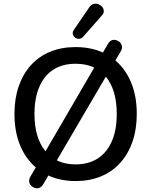

<svg xmlns="http://www.w3.org/2000/svg" viewBox="-20 -968 815 1036"><path d="M388 9Q288 9 213.5 -35.5Q139 -80 98.5 -161.5Q58 -243 58 -353Q58 -436 81 -502.5Q104 -569 147 -616.5Q190 -664 251 -689Q312 -714 388 -714Q489 -714 563 -670Q637 -626 677.5 -545Q718 -464 718 -354Q718 -271 695 -204Q672 -137 628.5 -89Q585 -41 524 -16Q463 9 388 9ZM388 -81Q458 -81 507.5 -113Q557 -145 583.5 -206Q610 -267 610 -353Q610 -482 552 -553Q494 -624 388 -624Q318 -624 268.5 -592.5Q219 -561 192.5 -500Q166 -439 166 -353Q166 -225 224.5 -153Q283 -81 388 -81ZM213 27Q204 41 192.5 45.5Q181 50 169 46.5Q157 43 148 34Q139 25 137.5 12Q136 -1 144 -15L187 -88L217 -137L497 -618L520 -658L563 -732Q571 -746 582.5 -750.5Q594 -755 606.5 -751.5Q619 -748 627.5 -739.5Q636 -731 638 -718Q640 -705 631 -690L588 -617L559 -568L278 -88L256 -47ZM429 -770Q419 -759 407 -758.5Q395 -758 385.5 -765Q376 -772 373 -783Q370 -794 378 -806L462 -929Q471 -943 484.5 -946.5Q498 -950 510.5 -945.5Q523 -941 531 -931.5Q539 -922 540 -909.5Q541 -897 530 -885Z"/></svg>

Font: Nunito ExtraLight SemiBold
Style: Regular
Weight: 600
Version: Version 3.602